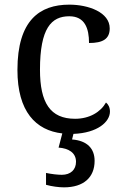

<svg xmlns="http://www.w3.org/2000/svg" viewBox="-20 -566 532 826"><path d="M255 240C340 240 387 197 387 126C387 73 355 39 290 34L296 10C400 6 453 -42 453 -86C453 -104 446 -117 436 -125C413 -84 365 -55 303 -55C196 -55 152 -124 152 -266C152 -445 201 -496 278 -496C345 -496 363 -444 363 -381C422 -381 452 -398 452 -444C452 -513 361 -546 278 -546C151 -546 55 -479 55 -265C55 -86 134 -5 248 8L232 69C275 72 307 91 307 130C307 164 284 186 246 186C228 186 202 183 178 178V229C202 236 234 240 255 240Z"/></svg>

Font: Noto Nastaliq Urdu
Style: Regular
Weight: 400
Designer: Monotype Design Team (Patrick Giasson: type design, Kamal Mansour: OpenType code, Glenda Bellarosa). Updated by Simon Co
Foundry: Monotype Imaging Inc., Simon Cozens
Version: Version 3.009